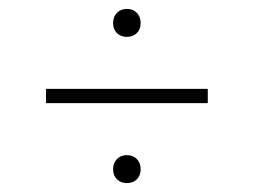

<svg xmlns="http://www.w3.org/2000/svg" viewBox="-20 -596 571 432"><path d="M265.5 -513Q252 -513 243.2 -521.5Q234.5 -530 234.5 -544Q234.5 -558.5 243.2 -567.2Q252 -576 265.5 -576Q279 -576 287.8 -567.2Q296.5 -558.5 296.5 -544Q296.5 -530 287.8 -521.5Q279 -513 265.5 -513ZM83.5 -364V-396H447.5V-364ZM265.5 -184Q252 -184 243.2 -192.5Q234.5 -201 234.5 -215Q234.5 -229.5 243.2 -238.2Q252 -247 265.5 -247Q279 -247 287.8 -238.2Q296.5 -229.5 296.5 -215Q296.5 -201 287.8 -192.5Q279 -184 265.5 -184Z"/></svg>

Font: Encode Sans Th
Style: Regular
Weight: 100
Designer: Multiple Designers
Foundry: Impallari Type
Version: Version 3.002; ttfautohint (v1.8.3) -l 8 -r 50 -G 200 -x 14 